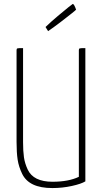

<svg xmlns="http://www.w3.org/2000/svg" viewBox="-20 -944 517 974"><path d="M224 -786 211 -807Q239 -834 273.5 -863Q308 -892 328 -908Q348 -924 349 -924Q356 -924 366 -895Q365 -893 345 -877Q325 -861 290.5 -834.5Q256 -808 224 -786ZM97 -223Q97 -177 101.5 -146Q106 -115 120.5 -84Q135 -53 166.5 -37.5Q198 -22 246 -22Q328 -22 380 -47V-690Q380 -697 384.5 -698.5Q389 -700 413 -700V-24Q392 -11 344 -0.5Q296 10 246 10Q186 10 148 -8Q110 -26 92.5 -62Q75 -98 69.5 -134Q64 -170 64 -224V-689Q64 -697 68 -698.5Q72 -700 97 -700Z"/></svg>

Font: Yanone Kaffeesatz Thin
Style: Regular
Weight: 250
Designer: Yanone (Cyrillic: Daniel Pouzeot)
Foundry: Yanone
Version: Version 1.003;PS 001.003;hotconv 1.0.88;makeotf.lib2.5.64775